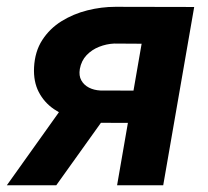

<svg xmlns="http://www.w3.org/2000/svg" viewBox="-54 -549 616 569"><path d="M154.3 -263.7H301.3L112.8 0H-33.7ZM288.1 -528.8 521.5 -528.3 429.7 0H293L365.7 -419.4L284.2 -419.9Q261.7 -418.9 240 -410.4Q218.3 -401.9 202.6 -385.5Q187 -369.1 182.6 -344.7Q179.2 -324.7 187 -310.8Q194.8 -296.9 209.7 -289.3Q224.6 -281.7 243.2 -280.8L393.1 -280.3L376.5 -184.6L242.2 -185.1Q205.6 -186 169.9 -196Q134.3 -206.1 105.5 -225.8Q76.7 -245.6 60.8 -276.4Q44.9 -307.1 46.9 -349.1Q49.3 -396.5 71.3 -430.4Q93.3 -464.4 128.2 -486.1Q163.1 -507.8 204.8 -518.3Q246.6 -528.8 288.1 -528.8Z"/></svg>

Font: Roboto
Style: Bold Italic
Weight: 700
Italic angle: -12°
Designer: Christian Robertson
Foundry: Google
Version: Version 3.0